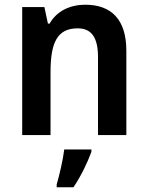

<svg xmlns="http://www.w3.org/2000/svg" viewBox="-20 -572 626 813"><path d="M341 -552C279 -552 221 -527 190 -472H183L168 -542H74V0H194V-267C194 -391 222 -452 309 -452C369 -452 395 -411 395 -330V0H515V-357C515 -491 450 -552 341 -552ZM367 71V61H252C247 104 231 172 220 209V221H291C323 174 351 115 367 71Z"/></svg>

Font: Noto Sans Kannada SemiCondensed SemiBold
Style: Regular
Weight: 600
Width: 4
Designer: Jelle Bosma - Monotype Design Team
Foundry: Monotype Imaging Inc.
Version: Version 2.005